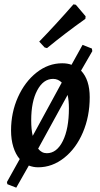

<svg xmlns="http://www.w3.org/2000/svg" viewBox="-20 -760 462 886"><path d="M354 -434Q394 -392 394 -311Q394 -223 362.5 -149Q331 -75 276 -31.5Q221 12 156 12Q134 12 113 4L55 106L14 90L12 80L71 -26Q52 -48 41.5 -82Q31 -116 31 -158Q31 -241 63 -312Q95 -383 149 -425.5Q203 -468 267 -468Q292 -468 310 -461L361 -553L404 -536L406 -524ZM124 -205Q124 -162 131 -133L265 -379Q248 -396 225 -396Q180 -396 152 -343.5Q124 -291 124 -205ZM298 -260Q298 -295 292 -322L156 -74Q172 -53 196 -53Q242 -53 270 -109.5Q298 -166 298 -260ZM197 -538 186 -541 161 -568Q234 -643 319 -740L330 -738L375 -685L374 -673Q281 -607 197 -538Z"/></svg>

Font: Alegreya Medium
Style: Italic
Weight: 500
Italic angle: -7°
Designer: Juan Pablo del Peral
Foundry: Huerta Tipografica
Version: Version 2.008; ttfautohint (v1.8)